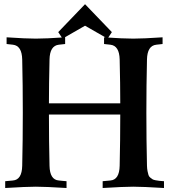

<svg xmlns="http://www.w3.org/2000/svg" viewBox="-20 -916 836 937"><path d="M481 1.5V-31.7L519 -35.2H518.6Q562.5 -38.6 564 -106.9Q566.9 -231 566.9 -356.9H218.8Q218.8 -226.1 221.7 -106.9Q223.1 -38.6 267.1 -35.2Q271 -34.7 286.6 -33.2Q302.2 -31.7 304.7 -31.7V1.5Q201.2 -4.9 154.8 -4.9Q108.9 -4.9 5.4 1.5V-31.7L43.5 -35.2H43Q86.9 -38.6 88.4 -106.9Q91.3 -231 91.3 -366.2Q91.3 -501.5 88.4 -625.5Q86.9 -692.9 43 -697.8L12.2 -701.2V-733.9Q106.4 -727.5 154.8 -727.5Q202.6 -727.5 297.9 -733.9V-701.2L267.1 -697.8Q223.1 -692.9 221.7 -625.5Q218.8 -501.5 218.8 -411.6H566.9Q566.9 -506.3 564 -625.5Q562.5 -692.9 518.6 -697.8L487.8 -701.2V-733.9Q582 -727.5 630.4 -727.5Q678.2 -727.5 773.4 -733.9V-701.2L742.7 -697.8Q698.7 -692.9 697.3 -625.5Q694.3 -501.5 694.3 -366.2Q694.3 -231 697.3 -106.9Q697.8 -91.8 700 -80.8Q702.1 -69.8 704.6 -62Q707 -54.2 713.6 -49.1Q720.2 -43.9 724.6 -41Q729 -38.1 740.5 -36.1Q752 -34.2 758.3 -33.4Q764.6 -32.7 780.3 -31.7V1.5Q676.8 -4.9 630.4 -4.9Q584.5 -4.9 481 1.5ZM264.2 -759.3 395 -895.5 525.9 -759.3 504.9 -727.5 395 -790.5Q354 -767.6 285.2 -727.5Z"/></svg>

Font: Flanker
Style: Bold
Weight: 700
Designer: Flanker
Foundry: Flanker
Version: Version 2.021